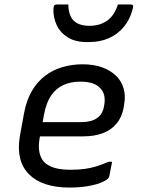

<svg xmlns="http://www.w3.org/2000/svg" viewBox="-20 -832 640 863"><path d="M351 -543Q402 -543 440 -529Q478 -515 502.5 -490.5Q527 -466 536 -433Q545 -400 538 -363L536 -349Q528 -305 503.5 -276Q479 -247 441.5 -233Q404 -219 352 -219Q328 -219 295 -219Q262 -219 223.5 -219Q185 -219 145 -219L108 -213L117 -283Q161 -283 200.5 -283Q240 -283 276 -283Q312 -283 345 -283Q390 -283 416 -301Q442 -319 448 -357Q453 -382 448.5 -402.5Q444 -423 429 -437Q416 -451 394.5 -458Q373 -465 341 -465Q298 -465 265 -450Q232 -435 210 -403Q188 -371 178 -318L158 -210Q152 -175 157 -148.5Q162 -122 178 -104Q196 -86 225 -77.5Q254 -69 297 -69Q334 -69 362 -73Q390 -77 415.5 -85Q441 -93 468 -105H484Q481 -89 477.5 -72Q474 -55 471 -38Q470 -36 469 -34Q468 -32 466 -30Q455 -19 430 -9.5Q405 0 369.5 5.5Q334 11 291 11Q231 11 185.5 -4Q140 -19 110.5 -48.5Q81 -78 70.5 -120.5Q60 -163 69 -218L88 -323Q99 -382 123.5 -423.5Q148 -465 183 -491.5Q218 -518 261 -530.5Q304 -543 351 -543ZM382 -716Q429 -716 461.5 -739Q494 -762 510 -812Q523 -812 538 -812Q553 -812 566 -812Q575 -812 577.5 -808Q580 -804 576 -790Q564 -744 536.5 -711Q509 -678 469.5 -660.5Q430 -643 381 -643H369Q319 -643 285.5 -663.5Q252 -684 235.5 -718Q219 -752 220 -792Q221 -804 224.5 -808Q228 -812 238 -812Q251 -812 262.5 -812Q274 -812 287 -812Q288 -762 311.5 -739Q335 -716 382 -716Z"/></svg>

Font: Rec Mono Linear
Style: Italic
Weight: 400
Italic angle: -10°
Monospace: yes
Version: Version 1.085; ttfautohint (v1.8.4.7-5d5b)